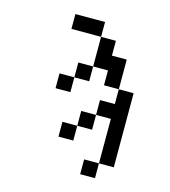

<svg xmlns="http://www.w3.org/2000/svg" viewBox="-97 -579 694 782"><g transform="rotate(15 250.0 -187.5)"><path d="M250 -437.5H125V-500H250ZM125 -250H187.5V-187.5H125ZM187.5 -62.5H250V0H187.5ZM187.5 -312.5H250V-250H187.5ZM250 -125H312.5V-62.5H250ZM250 -437.5H312.5V-375H375V-250H312.5V-312.5H250ZM312.5 62.5H375V125H312.5ZM312.5 -187.5H375V-250H437.5V62.5H375V-125H312.5Z"/></g></svg>

Font: 寒蝉点阵体 16px
Style: Regular
Weight: 400
Designer: Designed by Warren2060
Foundry: ChillType
Version: Version 1.000